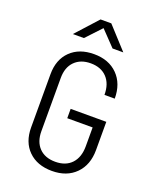

<svg xmlns="http://www.w3.org/2000/svg" viewBox="-172 -1049 943 1159"><g transform="rotate(20 300.0 -470.0)"><path d="M305 10Q210 10 154 -45Q98 -100 98 -194V-536Q98 -630 154 -685Q210 -740 305 -740Q400 -740 456.5 -683Q513 -626 513 -530H447Q447 -601 409 -641Q371 -681 305 -681Q240 -681 202 -642.5Q164 -604 164 -536V-194Q164 -126 201.5 -87.5Q239 -49 305 -49Q372 -49 409.5 -89Q447 -129 447 -200V-321H284V-381H513V-200Q513 -104 456.5 -47Q400 10 305 10ZM142 -810 269 -950H338L466 -810H397L304 -907L213 -810Z"/></g></svg>

Font: Tiny ExtraLight
Style: Regular
Weight: 200
Monospace: yes
Designer: Philipp Nurullin, Konstantin Bulenkov
Foundry: JetBrains
Version: Version 2.251; ttfautohint (v1.8.4.7-5d5b)